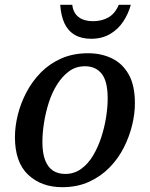

<svg xmlns="http://www.w3.org/2000/svg" viewBox="-20 -767 622 797"><path d="M238 10Q152 10 97 -41.5Q42 -93 42 -198Q42 -242 54 -290.5Q66 -339 90 -384.5Q114 -430 150 -466.5Q186 -503 235 -524.5Q284 -546 346 -546Q400 -546 444 -525Q488 -504 514 -458.5Q540 -413 540 -338Q540 -295 528.5 -247.5Q517 -200 494 -154.5Q471 -109 435 -72Q399 -35 350 -12.5Q301 10 238 10ZM251 -45Q288 -45 317 -66Q346 -87 366.5 -121.5Q387 -156 400.5 -197.5Q414 -239 420.5 -281Q427 -323 427 -358Q427 -430 402 -461Q377 -492 333 -492Q295 -492 266.5 -471Q238 -450 216.5 -415.5Q195 -381 182 -339.5Q169 -298 162.5 -256Q156 -214 156 -178Q156 -130 168 -100.5Q180 -71 201 -58Q222 -45 251 -45ZM358 -606Q318 -606 290 -622.5Q262 -639 247.5 -670.5Q233 -702 230 -747H280Q284 -713 306.5 -696Q329 -679 366 -679Q403 -679 430.5 -695Q458 -711 473 -747H523Q513 -710 491.5 -677.5Q470 -645 436.5 -625.5Q403 -606 358 -606Z"/></svg>

Font: ET Text
Style: Italic
Weight: 470
Italic angle: -12°
Designer: Monotype Design Team
Foundry: Monotype Imaging Inc.
Version: Version 2.009